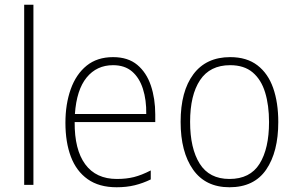

<svg xmlns="http://www.w3.org/2000/svg" viewBox="-20 -780 1248 810"><path d="M121 0H82V-760H121Z M457 -539Q520 -539 559 -506.5Q598 -474 616.5 -419Q635 -364 635 -297V-265H295Q294 -149 339.5 -87Q385 -25 473 -25Q513 -25 545 -33Q577 -41 616 -61V-23Q583 -7 548.5 1.5Q514 10 472 10Q398 10 350 -24Q302 -58 279 -119Q256 -180 256 -262Q256 -341 278.5 -404Q301 -467 345.5 -503Q390 -539 457 -539ZM457 -505Q388 -505 345.5 -453Q303 -401 296 -299H597Q598 -358 583 -405Q568 -452 537 -478.5Q506 -505 457 -505Z M1154 -265Q1154 -139 1103 -64.5Q1052 10 948 10Q847 10 794.5 -64.5Q742 -139 742 -266Q742 -395 796 -467Q850 -539 951 -539Q1021 -539 1066 -504.5Q1111 -470 1132.5 -408.5Q1154 -347 1154 -265ZM782 -266Q782 -154 822.5 -89.5Q863 -25 948 -25Q1035 -25 1075 -89Q1115 -153 1115 -265Q1115 -336 1098.5 -390Q1082 -444 1046 -474.5Q1010 -505 951 -505Q866 -505 824 -442Q782 -379 782 -266Z"/></svg>

Font: Noto Sans Arabic SemCond ExtLt
Style: Regular
Weight: 200
Width: 4
Designer: Monotype Design Team, Nadine Chahine, Nizar Qandah and Khaled Hosny
Foundry: Monotype Imaging Inc.
Version: Version 2.012; ttfautohint (v1.8.4.7-5d5b)